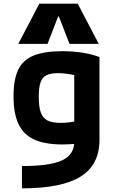

<svg xmlns="http://www.w3.org/2000/svg" viewBox="-20 -810 640 1050"><path d="M100 98Q253 98 319.5 67Q386 36 386 -35V-462L426 -390Q383 -401 353.5 -405.5Q324 -410 298 -410Q257 -410 234 -398.5Q211 -387 201.5 -359Q192 -331 192 -281Q192 -226 203 -195Q214 -164 240 -151Q266 -138 311 -138Q335 -138 362.5 -141.5Q390 -145 432 -152L445 -30Q417 -26 385.5 -23Q354 -20 321 -20Q226 -20 167 -47Q108 -74 81 -132Q54 -190 54 -284Q54 -375 79.5 -428.5Q105 -482 163.5 -506Q222 -530 320 -530Q439 -530 524 -498V-45Q524 91 421 155.5Q318 220 100 220ZM80 -570 195 -790H405L520 -570H360L302 -720H298L240 -570Z"/></svg>

Font: M PLUS Code Latin Expanded
Style: Bold
Weight: 700
Width: 7
Designer: Coji Morishita
Foundry: UNDERFOREST DESIGN
Version: Version 1.002; ttfautohint (v1.8.3)